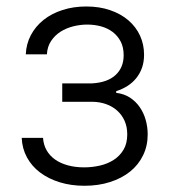

<svg xmlns="http://www.w3.org/2000/svg" viewBox="-20 -573 531 604"><path d="M115.4 -139.2Q116.8 -117.5 126.6 -100.3Q136.4 -83.1 153.2 -71.2Q170.1 -59.3 193.4 -52.9Q216.6 -46.5 244.7 -46.5Q269.5 -46.5 293.9 -52Q318.2 -57.5 337.4 -69.8Q356.5 -82 368.4 -101.7Q380.3 -121.4 380.3 -150.2Q380.3 -174.4 371.8 -193.2Q363.3 -212 348.5 -225.1Q333.8 -238.3 313.9 -245.4Q294 -252.5 271 -252.8H175.8V-310.7H269.9Q318.5 -313.6 343.8 -337.2Q369 -360.8 369 -399.1Q369 -424.4 359.6 -442.5Q350.1 -460.6 334.3 -472.5Q318.5 -484.4 297.8 -490.1Q277 -495.7 254.3 -495.7Q232.6 -495.7 210.6 -490.2Q188.6 -484.7 170.6 -473.4Q152.7 -462 140.8 -444.2Q128.9 -426.5 127.5 -402H61.1Q62.5 -435 77.2 -462.7Q92 -490.4 117.2 -510.5Q142.4 -530.5 176.7 -541.5Q210.9 -552.6 251.4 -552.6Q293 -552.6 326.5 -541Q360.1 -529.5 383.9 -509.1Q407.7 -488.6 420.5 -460.9Q433.2 -433.2 433.2 -400.9Q433.2 -378.2 426.7 -359.7Q420.1 -341.3 408.4 -326.9Q396.7 -312.5 380.7 -302.4Q364.7 -292.3 345.5 -286.2V-280.9Q370 -278.1 388.7 -266Q407.3 -253.9 419.7 -235.8Q432.2 -217.7 438.4 -195.5Q444.6 -173.3 444.6 -150.2Q444.6 -114 430 -84.2Q415.5 -54.3 389.2 -33.2Q362.9 -12.1 326.3 -0.4Q289.8 11.4 245.7 11.4Q203.5 11.4 167.8 0.4Q132.1 -10.7 106 -30.4Q79.9 -50.1 64.8 -77.9Q49.7 -105.8 48.3 -139.2Z"/></svg>

Font: Inter P Light
Style: Regular
Weight: 300
Designer: Rasmus Andersson
Foundry: rsms
Version: Version 3.018;git-588b23468